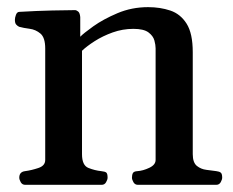

<svg xmlns="http://www.w3.org/2000/svg" viewBox="-20 -515 649 535"><path d="M50.3 0Q42 0 37.8 -7.3Q33.7 -14.6 33.7 -20Q33.7 -36.1 49.8 -38.1Q67.9 -40.5 86.9 -46.9Q106 -53.2 106 -69.3V-379.9Q106 -410.2 92.8 -421.4Q79.6 -432.6 62.5 -434.8Q45.4 -437 33.2 -440.4Q28.3 -442.9 24.9 -446.8Q21.5 -450.7 21.5 -460Q21.5 -465.8 24.4 -473.6Q27.3 -481.4 33.2 -481.9Q84 -484.9 125.5 -485.8Q167 -486.8 189 -486.8Q192.9 -486.8 197.8 -482.9Q202.6 -479 203.6 -467.3V-412.6Q212.4 -421.9 240 -441.7Q267.6 -461.4 307.4 -478.3Q347.2 -495.1 392.6 -495.1Q426.3 -495.1 454.6 -485.6Q482.9 -476.1 500 -449Q517.1 -421.9 517.1 -369.6V-85.4Q517.1 -62 528.6 -52.7Q540 -43.5 555.4 -41.7Q570.8 -40 583 -38.1Q591.3 -37.1 595.2 -33.9Q599.1 -30.8 599.1 -20Q599.1 -14.6 595 -7.3Q590.8 0 582.5 0H364.3Q356 0 351.8 -7.3Q347.7 -14.6 347.7 -20Q347.7 -27.8 350.3 -32.7Q353 -37.6 362.8 -38.1Q378.4 -39.1 396 -47.4Q413.6 -55.7 413.6 -69.3V-380.4Q413.6 -389.6 410.2 -402.3Q406.7 -415 393.6 -424.8Q380.4 -434.6 351.6 -434.6Q321.8 -434.6 293.9 -424.6Q266.1 -414.6 243.9 -400.4Q221.7 -386.2 208.5 -373.5V-85.4Q208.5 -54.2 226.3 -47.1Q244.1 -40 262.2 -38.1Q272.5 -37.1 276.1 -34.2Q279.8 -31.2 279.8 -20Q279.8 -14.6 275.6 -7.3Q271.5 0 263.2 0Z"/></svg>

Font: Gelasio Medium
Style: Regular
Weight: 500
Designer: Eben Sorkin
Foundry: Eben Sorkin
Version: Version 1.008